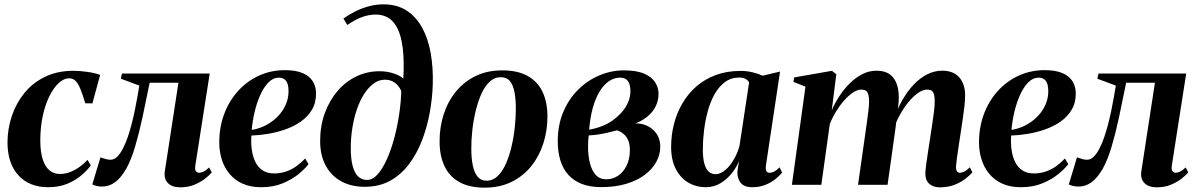

<svg xmlns="http://www.w3.org/2000/svg" viewBox="-20 -851 5516 884"><path d="M202 11Q115 11 65 -43.5Q15 -98 14.5 -194.5Q14.5 -256.5 34 -315.5Q53.5 -374.5 91.8 -422Q130 -469.5 187 -497.2Q244 -525 318 -525Q346.5 -525 381.2 -520.2Q416 -515.5 441 -506L405.5 -375L372.5 -375.5Q360 -418 349.5 -443Q339 -468 327.2 -479.2Q315.5 -490.5 298 -490.5Q274.5 -490.5 251 -469.2Q227.5 -448 208 -409.2Q188.5 -370.5 177 -318Q165.5 -265.5 165.5 -202Q166 -150 177 -116.5Q188 -83 208 -66.5Q228 -50 256 -50Q281 -50 304.5 -59.5Q328 -69 348.2 -83.8Q368.5 -98.5 383 -115L398 -89Q381 -66 353.5 -42.8Q326 -19.5 288.2 -4.2Q250.5 11 202 11Z M879 -87Q876.5 -68 883 -61.8Q889.5 -55.5 896.5 -55.5Q905.5 -55.5 917.2 -61Q929 -66.5 943 -80L955 -57Q943 -43 922.5 -27.2Q902 -11.5 873.8 0Q845.5 11.5 810.5 11.5Q772 11.5 752.8 -8.5Q733.5 -28.5 739 -63.5L801.5 -470H669Q652 -384.5 635.8 -309.5Q619.5 -234.5 601.8 -175Q584 -115.5 562 -75.5Q537 -32 509.8 -12Q482.5 8 450 8Q436 8 423.2 4.8Q410.5 1.5 405 -2L442.5 -126.5Q448 -125 455.5 -122.2Q463 -119.5 471.8 -117.5Q480.5 -115.5 489 -115.5Q506 -115.5 520.2 -130Q534.5 -144.5 546.5 -168Q558.5 -191.5 568 -219.5Q577.5 -247.5 584.5 -274Q593.5 -307.5 600.5 -341.8Q607.5 -376 612.8 -406Q618 -436 621.5 -457L536.5 -488.5L541.5 -512.5H945.5Z M1400.5 -95.5Q1385.5 -75 1355.2 -50Q1325 -25 1281.5 -7Q1238 11 1182.5 11Q1132.5 11 1096 -5.8Q1059.5 -22.5 1035.8 -51.8Q1012 -81 1000.8 -118Q989.5 -155 989.5 -195Q989.5 -265 1012 -325.5Q1034.5 -386 1075.5 -431.5Q1116.5 -477 1171.8 -502.5Q1227 -528 1292.5 -528Q1342.5 -528 1374 -514.2Q1405.5 -500.5 1420.2 -476.5Q1435 -452.5 1435 -421.5Q1435.5 -378 1416.2 -345.8Q1397 -313.5 1365 -291.2Q1333 -269 1294 -255.2Q1255 -241.5 1214 -234.8Q1173 -228 1137.5 -227Q1135 -192 1139.5 -160.5Q1144 -129 1156 -104.8Q1168 -80.5 1189.2 -66.5Q1210.5 -52.5 1242 -52.5Q1273 -52.5 1299.2 -62Q1325.5 -71.5 1347 -87.5Q1368.5 -103.5 1385 -121.5ZM1264.5 -493.5Q1237.5 -493.5 1216 -471.5Q1194.5 -449.5 1178.5 -414Q1162.5 -378.5 1152.5 -336.2Q1142.5 -294 1139 -253Q1163 -256.5 1187.2 -266.5Q1211.5 -276.5 1233.5 -292.8Q1255.5 -309 1272.2 -330.2Q1289 -351.5 1298.8 -377.2Q1308.5 -403 1308.5 -432.5Q1308 -465.5 1296.5 -479.5Q1285 -493.5 1264.5 -493.5Z M1659.5 9Q1597 9 1551 -16.2Q1505 -41.5 1479.5 -88.8Q1454 -136 1454 -201.5Q1454 -271.5 1475.5 -330.2Q1497 -389 1534.5 -432.5Q1572 -476 1621.5 -499.5Q1671 -523 1727.5 -523Q1762 -523 1791.5 -513.2Q1821 -503.5 1837 -489.5Q1841.5 -573 1834.2 -629.8Q1827 -686.5 1810 -720.2Q1793 -754 1767.8 -769Q1742.5 -784 1710.5 -784Q1680 -784 1649 -773.2Q1618 -762.5 1579 -736L1561 -765.5Q1587.5 -784.5 1617.5 -799.2Q1647.5 -814 1679.8 -822.5Q1712 -831 1745.5 -831Q1807.5 -831 1851.5 -802.8Q1895.5 -774.5 1923.2 -724.2Q1951 -674 1963 -606.5Q1975 -539 1972.5 -460.5Q1970.5 -398 1958.5 -332Q1946.5 -266 1923.2 -205.2Q1900 -144.5 1863.8 -96Q1827.5 -47.5 1777 -19.2Q1726.5 9 1659.5 9ZM1669.5 -22.5Q1696 -22.5 1719.2 -49Q1742.5 -75.5 1762 -119.5Q1781.5 -163.5 1795.8 -217.2Q1810 -271 1818.2 -327.2Q1826.5 -383.5 1827.5 -432.5Q1821.5 -446 1811.2 -457.8Q1801 -469.5 1786.5 -476.8Q1772 -484 1752 -484Q1725 -484 1701.5 -467.2Q1678 -450.5 1658.2 -420.8Q1638.5 -391 1624.5 -351.2Q1610.5 -311.5 1602.8 -265Q1595 -218.5 1595 -169Q1595 -119 1603.8 -86.5Q1612.5 -54 1629.2 -38.2Q1646 -22.5 1669.5 -22.5Z M2292 -527Q2363.5 -527 2409.5 -501.2Q2455.5 -475.5 2478 -428Q2500.5 -380.5 2500.5 -314.5Q2500.5 -249.5 2481.5 -190.5Q2462.5 -131.5 2425.8 -85.8Q2389 -40 2335 -13.5Q2281 13 2211.5 13Q2140.5 13 2094.5 -13Q2048.5 -39 2026.2 -86.8Q2004 -134.5 2004 -198Q2003.5 -265 2022.8 -324.5Q2042 -384 2079.2 -429.5Q2116.5 -475 2170 -501Q2223.5 -527 2292 -527ZM2285 -495.5Q2256 -495.5 2233.8 -474.2Q2211.5 -453 2195.8 -417.5Q2180 -382 2169.8 -338.8Q2159.5 -295.5 2154.5 -250Q2149.5 -204.5 2150 -165Q2150 -121 2157 -88.2Q2164 -55.5 2179.2 -37.2Q2194.5 -19 2220 -19Q2249 -19 2271.2 -40.2Q2293.5 -61.5 2309.2 -97.2Q2325 -133 2335.2 -176.5Q2345.5 -220 2350.2 -265Q2355 -310 2355 -350Q2355 -393 2349 -425.8Q2343 -458.5 2328.2 -477Q2313.5 -495.5 2285 -495.5Z M2749 10.5Q2696.5 10.5 2658.5 -4.2Q2620.5 -19 2596 -46.8Q2571.5 -74.5 2559.8 -113.5Q2548 -152.5 2548 -200.5Q2548 -275 2573.2 -335Q2598.5 -395 2641.8 -438Q2685 -481 2739.8 -504Q2794.5 -527 2852.5 -527Q2911 -527 2946 -511.8Q2981 -496.5 2996.5 -472Q3012 -447.5 3012 -419Q3012 -388.5 2999.2 -362.2Q2986.5 -336 2962.5 -315.8Q2938.5 -295.5 2906 -283Q2939 -283 2964.8 -269.2Q2990.5 -255.5 3005.2 -231.5Q3020 -207.5 3020 -176Q3020 -138.5 3001.2 -104.8Q2982.5 -71 2947.2 -45Q2912 -19 2861.8 -4.2Q2811.5 10.5 2749 10.5ZM2771.5 -25.5Q2801.5 -25.5 2825.8 -42Q2850 -58.5 2864.8 -88.2Q2879.5 -118 2880 -157.5Q2880.5 -184.5 2873 -203.2Q2865.5 -222 2852 -233.5Q2838.5 -245 2821 -251Q2810 -248.5 2796.8 -245Q2783.5 -241.5 2769.2 -238.2Q2755 -235 2739 -232.5Q2728 -231 2716 -229.5Q2704 -228 2690.5 -227.5Q2689 -216.5 2688.2 -203Q2687.5 -189.5 2687.5 -175.5Q2687.5 -135.5 2695.8 -101.2Q2704 -67 2722.5 -46.2Q2741 -25.5 2771.5 -25.5ZM2692.5 -254Q2716 -258 2736.5 -264.8Q2757 -271.5 2774 -280.2Q2791 -289 2802.5 -298Q2827 -316 2844.8 -336.8Q2862.5 -357.5 2872.5 -381.5Q2882.5 -405.5 2882.5 -431Q2882.5 -462 2871.2 -477.8Q2860 -493.5 2834.5 -493.5Q2807 -493.5 2783 -476.8Q2759 -460 2740.2 -429Q2721.5 -398 2709.2 -353.8Q2697 -309.5 2692.5 -254Z M3506.5 -89.5Q3504 -69.5 3509 -62.5Q3514 -55.5 3523.5 -55.5Q3534 -55.5 3545 -61.2Q3556 -67 3569 -80.5L3581 -57Q3569.5 -42 3550 -26.2Q3530.5 -10.5 3503.5 0.2Q3476.5 11 3443 11Q3404.5 11 3388.5 -11.5Q3372.5 -34 3375.5 -65L3382.5 -109.5Q3371.5 -81 3349.2 -53.2Q3327 -25.5 3296.8 -7.2Q3266.5 11 3229.5 11Q3185.5 11 3149.2 -10.2Q3113 -31.5 3091.5 -73Q3070 -114.5 3070 -175Q3070 -229.5 3083.2 -280.8Q3096.5 -332 3122.5 -376.2Q3148.5 -420.5 3187 -453.8Q3225.5 -487 3276.2 -505.8Q3327 -524.5 3389.5 -524.5Q3419 -524.5 3444.5 -518.2Q3470 -512 3491.5 -502.5L3571.5 -521.5ZM3429 -471.5Q3425 -480 3413.8 -487Q3402.5 -494 3384 -494Q3346 -494 3318 -473.2Q3290 -452.5 3270.2 -417.5Q3250.5 -382.5 3238.8 -339.2Q3227 -296 3221.5 -250.5Q3216 -205 3216 -164Q3216 -120 3223.8 -94.8Q3231.5 -69.5 3244.8 -59.2Q3258 -49 3274 -49Q3290 -49 3306.5 -59Q3323 -69 3338 -87Q3353 -105 3365.5 -129.2Q3378 -153.5 3385 -181Z M3830.5 -509 3809.5 -343Q3823.5 -376 3844.5 -408.2Q3865.5 -440.5 3892.2 -467Q3919 -493.5 3950 -509.5Q3981 -525.5 4016 -525.5Q4054.5 -525.5 4077.8 -508Q4101 -490.5 4110.8 -458.2Q4120.5 -426 4117.5 -382.5Q4117 -374.5 4115.5 -362Q4114 -349.5 4112 -335.2Q4110 -321 4107.5 -308L4092.5 -294.5Q4110 -347 4134.2 -389.5Q4158.5 -432 4187.8 -462.5Q4217 -493 4250 -509.2Q4283 -525.5 4317.5 -525.5Q4370 -525.5 4396.8 -494.5Q4423.5 -463.5 4423.5 -412.5Q4423.5 -388.5 4420.2 -360.5Q4417 -332.5 4412.5 -302.2Q4408 -272 4403.5 -242Q4399.5 -215 4394.8 -184.8Q4390 -154.5 4386.5 -128Q4383 -101.5 4381.5 -85Q4381.5 -67.5 4386.5 -61.5Q4391.5 -55.5 4399.5 -55.5Q4408.5 -55.5 4420 -61.2Q4431.5 -67 4445.5 -81L4457 -57.5Q4446 -44.5 4425.8 -28.5Q4405.5 -12.5 4375.8 -0.5Q4346 11.5 4306 11.5Q4288 11.5 4272.8 4.5Q4257.5 -2.5 4249 -16.2Q4240.5 -30 4240.5 -51Q4240.5 -64.5 4244.2 -93.2Q4248 -122 4253.5 -156.8Q4259 -191.5 4263.5 -221.5Q4268.5 -254 4273 -285.2Q4277.5 -316.5 4280.8 -342.5Q4284 -368.5 4283.5 -385Q4283.5 -413 4276.5 -425.8Q4269.5 -438.5 4248.5 -438.5Q4229.5 -438.5 4207.2 -423.2Q4185 -408 4162.8 -381Q4140.5 -354 4121.2 -318.5Q4102 -283 4089.5 -242.5L4111 -327.5Q4109 -309.5 4107.2 -294.8Q4105.5 -280 4103.5 -265.2Q4101.5 -250.5 4099 -232L4066.5 0H3930.5L3962 -221.5Q3966.5 -254 3971 -285.5Q3975.5 -317 3978.5 -343Q3981.5 -369 3981.5 -384.5Q3981 -413 3973.8 -425.8Q3966.5 -438.5 3945 -438.5Q3927.5 -438.5 3907 -424.8Q3886.5 -411 3866.2 -388Q3846 -365 3828.8 -336.8Q3811.5 -308.5 3800.5 -279.5L3761.5 0H3626L3688.5 -452L3633 -474L3636.5 -494.5L3810.5 -525Z M4898.5 -95.5Q4883.5 -75 4853.2 -50Q4823 -25 4779.5 -7Q4736 11 4680.5 11Q4630.5 11 4594 -5.8Q4557.5 -22.5 4533.8 -51.8Q4510 -81 4498.8 -118Q4487.5 -155 4487.5 -195Q4487.5 -265 4510 -325.5Q4532.5 -386 4573.5 -431.5Q4614.5 -477 4669.8 -502.5Q4725 -528 4790.5 -528Q4840.5 -528 4872 -514.2Q4903.5 -500.5 4918.2 -476.5Q4933 -452.5 4933 -421.5Q4933.5 -378 4914.2 -345.8Q4895 -313.5 4863 -291.2Q4831 -269 4792 -255.2Q4753 -241.5 4712 -234.8Q4671 -228 4635.5 -227Q4633 -192 4637.5 -160.5Q4642 -129 4654 -104.8Q4666 -80.5 4687.2 -66.5Q4708.5 -52.5 4740 -52.5Q4771 -52.5 4797.2 -62Q4823.5 -71.5 4845 -87.5Q4866.5 -103.5 4883 -121.5ZM4762.5 -493.5Q4735.5 -493.5 4714 -471.5Q4692.5 -449.5 4676.5 -414Q4660.5 -378.5 4650.5 -336.2Q4640.5 -294 4637 -253Q4661 -256.5 4685.2 -266.5Q4709.5 -276.5 4731.5 -292.8Q4753.5 -309 4770.2 -330.2Q4787 -351.5 4796.8 -377.2Q4806.5 -403 4806.5 -432.5Q4806 -465.5 4794.5 -479.5Q4783 -493.5 4762.5 -493.5Z M5375 -87Q5372.5 -68 5379 -61.8Q5385.5 -55.5 5392.5 -55.5Q5401.5 -55.5 5413.2 -61Q5425 -66.5 5439 -80L5451 -57Q5439 -43 5418.5 -27.2Q5398 -11.5 5369.8 0Q5341.5 11.5 5306.5 11.5Q5268 11.5 5248.8 -8.5Q5229.5 -28.5 5235 -63.5L5297.5 -470H5165Q5148 -384.5 5131.8 -309.5Q5115.5 -234.5 5097.8 -175Q5080 -115.5 5058 -75.5Q5033 -32 5005.8 -12Q4978.5 8 4946 8Q4932 8 4919.2 4.8Q4906.5 1.5 4901 -2L4938.5 -126.5Q4944 -125 4951.5 -122.2Q4959 -119.5 4967.8 -117.5Q4976.5 -115.5 4985 -115.5Q5002 -115.5 5016.2 -130Q5030.5 -144.5 5042.5 -168Q5054.5 -191.5 5064 -219.5Q5073.5 -247.5 5080.5 -274Q5089.5 -307.5 5096.5 -341.8Q5103.5 -376 5108.8 -406Q5114 -436 5117.5 -457L5032.5 -488.5L5037.5 -512.5H5441.5Z"/></svg>

Font: Merriweather 120pt
Style: Bold Italic
Weight: 700
Italic angle: -7.8°
Version: Version 2.101